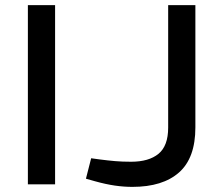

<svg xmlns="http://www.w3.org/2000/svg" viewBox="-20 -720 853 750"><path d="M88.9 0V-700H195.2V0ZM497.2 10Q463.5 10 428.4 4.9Q393.2 -0.2 350.6 -12.1L315.7 -22L336.1 -101.8L369.7 -97.2Q402.3 -93 429.9 -90.6Q457.6 -88.2 492 -88.2Q561.4 -88.2 599.2 -119.2Q636.9 -150.3 636.9 -221.6V-700H743.2V-222.1Q743.2 -102.8 679.4 -46.4Q615.6 10 497.2 10Z"/></svg>

Font: REM Medium
Style: Regular
Weight: 500
Designer: Octavio Pardo
Foundry: Ashler Design
Version: Version 1.005;gftools[0.9.28]